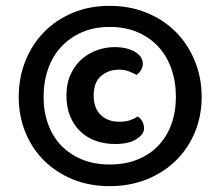

<svg xmlns="http://www.w3.org/2000/svg" viewBox="-20 -634 753 656"><path d="M355 -614Q424 -614 482 -590Q540 -566 581.5 -524Q623 -482 646 -425Q669 -368 669 -303Q669 -238 646 -182.5Q623 -127 581.5 -86Q540 -45 482 -21.5Q424 2 355 2Q285 2 228 -21.5Q171 -45 130 -86Q89 -127 66.5 -182.5Q44 -238 44 -303Q44 -368 66.5 -425Q89 -482 130 -524Q171 -566 228 -590Q285 -614 355 -614ZM129 -303Q129 -252 144.5 -209.5Q160 -167 189.5 -136.5Q219 -106 260.5 -89Q302 -72 355 -72Q408 -72 450 -89Q492 -106 521 -136.5Q550 -167 565.5 -209.5Q581 -252 581 -303Q581 -355 565.5 -399Q550 -443 521 -474.5Q492 -506 450 -524Q408 -542 355 -542Q302 -542 260.5 -524Q219 -506 189.5 -474.5Q160 -443 144.5 -399Q129 -355 129 -303ZM300 -308Q300 -264 324.5 -241Q349 -218 387 -218Q410 -218 425 -223.5Q440 -229 451 -236Q472 -221 472 -195Q472 -175 446 -158.5Q420 -142 373 -142Q338 -142 308 -152.5Q278 -163 255.5 -184Q233 -205 220 -236Q207 -267 207 -308Q207 -350 222 -381.5Q237 -413 260.5 -433Q284 -453 313 -463Q342 -473 371 -473Q414 -473 441 -457Q468 -441 468 -416Q468 -405 462 -395Q456 -385 447 -378Q436 -384 421 -390Q406 -396 386 -396Q351 -396 325.5 -374.5Q300 -353 300 -308Z"/></svg>

Font: Baloo 2 Latin SemiBold
Style: Regular
Weight: 400
Designer: Sarang Kulkarni and Ek Type
Foundry: Ek Type
Version: Version 1.001